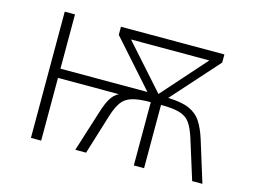

<svg xmlns="http://www.w3.org/2000/svg" viewBox="-96 -882 1393 1049"><g transform="rotate(15 600.0 -357.0)"><path d="M150 0V-714H208V-407H700L468 -668V-714H1053V-668L818 -405Q894 -403 937.5 -384Q981 -365 1005.5 -327.5Q1030 -290 1048 -232L1120 0H1062L991 -227Q974 -280 953.5 -308Q933 -336 895 -347Q857 -358 790 -358V0H732V-358Q665 -358 627 -346.5Q589 -335 568.5 -306.5Q548 -278 532 -227L462 0H401L475 -234Q490 -283 507.5 -312Q525 -341 552 -355H208V0ZM761 -412 982 -661H539Z"/></g></svg>

Font: Noto Sans Mono Light
Style: Regular
Weight: 300
Designer: Monotype Design Team
Foundry: Monotype Imaging Inc.
Version: Version 2.014; ttfautohint (v1.8.4.7-5d5b)